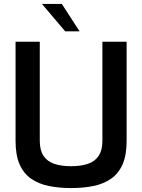

<svg xmlns="http://www.w3.org/2000/svg" viewBox="-20 -950 722 975"><path d="M341 5Q280 5 228 -5.5Q176 -16 138 -42.5Q100 -69 79.5 -115.5Q59 -162 59 -235V-738H182V-235Q182 -187 201 -158.5Q220 -130 255.5 -118Q291 -106 341 -106Q391 -106 426.5 -118Q462 -130 481 -158.5Q500 -187 500 -235V-738H623V-235Q623 -162 602.5 -115.5Q582 -69 544 -42.5Q506 -16 454.5 -5.5Q403 5 341 5ZM311 -791 193 -930H294L384 -791Z"/></svg>

Font: Exo Thin SemiBold
Style: Regular
Weight: 600
Version: Version 2.000